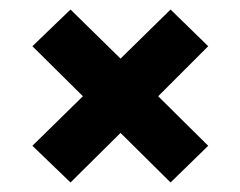

<svg xmlns="http://www.w3.org/2000/svg" viewBox="-20 -542 504 403"><path d="M128 -522 48 -445 154 -340 48 -236 128 -159 233 -263 338 -159 417 -236 312 -340 417 -445 338 -522 233 -419Z"/></svg>

Font: LT Wave Bold
Style: Regular
Weight: 700
Designer: Daniel Lyons
Version: Version 2.5 (Glyphs App)